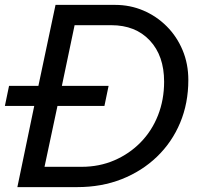

<svg xmlns="http://www.w3.org/2000/svg" viewBox="-49 -765 815 785"><path d="M22 0 91 -332H-29L-12 -414H108L178 -745H422Q483 -745 537 -722Q591 -699 632.5 -657.5Q674 -616 697.5 -560Q721 -504 721 -438Q721 -343 687.5 -263Q654 -183 592.5 -124Q531 -65 448.5 -32.5Q366 0 267 0ZM133 -83H285Q357 -83 418.5 -109.5Q480 -136 526 -183Q572 -230 597 -293.5Q622 -357 622 -431Q622 -537 563.5 -599.5Q505 -662 406 -662H256L204 -414H395L378 -332H186Z"/></svg>

Font: Plus Jakarta Display
Style: Italic
Weight: 400
Italic angle: -12°
Designer: Gumpita Rahayu
Foundry: Tokotype Studio
Version: Version 1.000